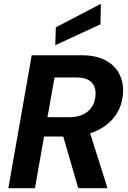

<svg xmlns="http://www.w3.org/2000/svg" viewBox="-20 -991 674 1011"><path d="M24 0 147 -700H409Q485 -700 534.5 -674Q584 -648 607 -604Q630 -560 628 -509Q626 -438 589 -384.5Q552 -331 487 -301.5Q422 -272 336 -272H212L164 0ZM392 0 303 -307H449L546 0ZM230 -374H347Q408 -374 445 -406.5Q482 -439 483 -495Q485 -534 461 -558.5Q437 -583 383 -583H267ZM271 -753 274 -847 511 -971 509 -863Z"/></svg>

Font: DM Sans 17pt ExtraBold
Style: Italic
Weight: 800
Italic angle: -10°
Version: Version 4.004;gftools[0.9.30]